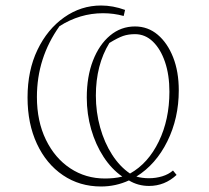

<svg xmlns="http://www.w3.org/2000/svg" viewBox="-20 -670 760 697"><path d="M347 7Q269 7 208.5 -34Q148 -75 114 -148Q80 -221 80 -316Q80 -414 116 -489Q152 -564 213 -607Q274 -650 347 -650Q390 -650 434 -634L429 -612Q393 -622 354 -622Q270 -622 196 -575Q114 -460 114 -318Q114 -230 146.5 -163Q179 -96 235 -59Q291 -22 361 -22Q376 -22 392 -23.5Q408 -25 424 -29Q385 -56 356 -100.5Q327 -145 311 -200.5Q295 -256 295 -316Q295 -392 317.5 -450Q340 -508 379.5 -541Q419 -574 470 -574Q517 -574 552.5 -544Q588 -514 608.5 -462Q629 -410 629 -342Q629 -241 587.5 -157Q546 -73 475 -29Q496 -23 521 -23Q546 -23 569 -30Q592 -37 608 -51L621 -35Q578 5 521 5Q481 5 448 -15Q400 7 347 7ZM328 -323Q328 -263 343.5 -207.5Q359 -152 387 -108.5Q415 -65 452 -40Q518 -77 556.5 -156.5Q595 -236 595 -337Q595 -398 579 -445Q563 -492 535 -519Q507 -546 470 -546Q446 -546 427 -539.5Q408 -533 377 -514Q328 -434 328 -323Z"/></svg>

Font: Piazzolla Thin
Style: Regular
Weight: 100
Designer: Juan Pablo del Peral
Foundry: Huerta Tipografica
Version: Version 1.330